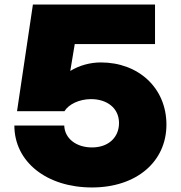

<svg xmlns="http://www.w3.org/2000/svg" viewBox="-20 -820 801 850"><path d="M387.1 9.9C584.2 9.9 716.8 -104 716.8 -268.3C716.8 -430.7 593.1 -543.6 426.7 -543.6C379.2 -543.6 331.7 -530.7 291.1 -505.9L310.9 -624.8H666.3V-800H125.7L55.4 -327.7H265.3C284.2 -358.4 330.7 -381.2 383.2 -381.2C452.5 -381.2 506.9 -342.6 506.9 -275.2C506.9 -213.9 462.4 -167.3 387.1 -167.3C318.8 -167.3 266.3 -205.9 264.4 -264.4H43.6C43.6 -103 187.1 9.9 387.1 9.9Z"/></svg>

Font: Calandify
Style: Semi Bold
Weight: 700
Designer: Brittany Allen
Foundry: Brittany Allen
Version: Version 1.0; ttfautohint (v1.8.4.7-5d5b)